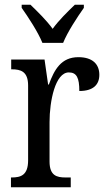

<svg xmlns="http://www.w3.org/2000/svg" viewBox="-20 -786 449 806"><path d="M158 -606H245C263 -651 305 -715 332 -753V-766H294C263 -736 227 -701 201 -665C175 -701 139 -736 108 -766H71V-753C98 -715 140 -651 158 -606ZM26 0H277V-41H255C218 -41 188 -49 188 -108V-273C188 -362 212 -482 269 -482C302 -482 313 -459 313 -404C372 -404 397 -431 397 -472C397 -517 368 -546 309 -546C237 -546 208 -494 185 -431H182L167 -536H27V-495H30C67 -495 98 -486 98 -427V-113C98 -50 67 -41 29 -41H26Z"/></svg>

Font: Noto Serif Sinhala Condensed
Style: Regular
Weight: 400
Width: 3
Designer: Jelle Bosma - Monotype Design Team
Foundry: Monotype Imaging Inc.
Version: Version 2.007